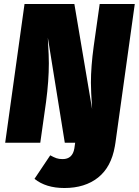

<svg xmlns="http://www.w3.org/2000/svg" viewBox="-20 -716 696 963"><path d="M656 -696 559 0 556 18Q538 122 472 174.5Q406 227 303 227Q210 227 153 181L232 63Q250 73 263 77.5Q276 82 294 82Q344 82 353 28L357 0H305L220 -527L221 -500Q225 -438 225 -399Q225 -311 211 -205L182 0H6L103 -696H353L442 -169Q436 -261 436 -301Q436 -382 450 -484L480 -696Z"/></svg>

Font: FiraGO Heavy
Style: Italic
Weight: 900
Italic angle: -8°
Designer: bBox Type GmbH
Foundry: bBox Type GmbH
Version: Version 1.001